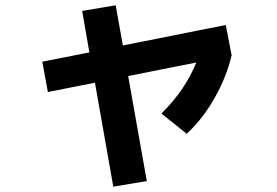

<svg xmlns="http://www.w3.org/2000/svg" viewBox="-20 -644 1040 722"><path d="M289 -603 415 -624 442 -473 829 -550 851 -436Q832 -355 787 -275.5Q742 -196 682 -141L587 -217Q677 -306 718 -409L462 -358L532 37L406 58L337 -333L160 -298L139 -412L316 -447Z"/></svg>

Font: M PLUS 1p
Style: Bold
Weight: 700
Version: Version 1.062